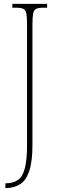

<svg xmlns="http://www.w3.org/2000/svg" viewBox="-20 -734 297 994"><path d="M8 240V215H9Q50 215 74.5 196.5Q99 178 109.5 134Q120 90 120 16V-606Q120 -645 116.5 -663.5Q113 -682 101 -688Q89 -694 64 -694H44V-714H224V-694H204Q179 -694 167 -688Q155 -682 151.5 -663.5Q148 -645 148 -606V15Q148 102 131.5 151Q115 200 84.5 219.5Q54 239 10 240Z"/></svg>

Font: Noto Serif Myanmar ExtraCondensed Thin
Style: Regular
Weight: 100
Width: 2
Designer: Ben Mitchell and the Monotype Design Team
Foundry: Monotype Imaging Inc.
Version: Version 2.106; ttfautohint (v1.8.4.7-5d5b)